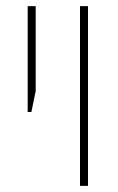

<svg xmlns="http://www.w3.org/2000/svg" viewBox="-20 -604 385 624"><path d="M240 0H266V-584H240ZM70 -240H82L96 -308V-584H70Z"/></svg>

Font: Noto Sans Hebrew Condensed Thin
Style: Regular
Weight: 100
Width: 3
Designer: Monotype Design Team
Foundry: Monotype Imaging Inc.
Version: Version 2.004